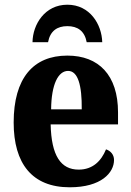

<svg xmlns="http://www.w3.org/2000/svg" viewBox="-20 -785 556 815"><path d="M118 -606H184C193 -654 223 -674 266 -674C309 -674 339 -654 348 -606H414C412 -681 362 -765 266 -765C170 -765 119 -681 118 -606ZM276 10C410 10 464 -52 464 -106C464 -129 449 -145 430 -151C410 -102 374 -65 314 -65C238 -65 198 -124 195 -257H481V-308C481 -466 399 -549 266 -549C121 -549 38 -453 38 -265C38 -91 116 10 276 10ZM327 -321H197C198 -427 227 -484 269 -484C311 -484 328 -423 327 -321Z"/></svg>

Font: Noto Serif Condensed ExtraBold
Style: Regular
Weight: 800
Width: 3
Designer: Monotype Design Team
Foundry: Monotype Imaging Inc.
Version: Version 2.013